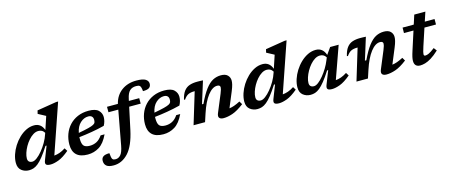

<svg xmlns="http://www.w3.org/2000/svg" viewBox="-54 -1487 5792 2463"><g transform="rotate(-15 2842.0 -256.0)"><path d="M696 -102Q614.5 -33.5 552.8 -10.8Q491 12 447 12Q402 12 387.2 -3.8Q372.5 -19.5 388.5 -60L457 -236H442.5Q392 -157 352.8 -107.8Q313.5 -58.5 281 -32.5Q248.5 -6.5 219.2 2.8Q190 12 160 12Q102.5 12 60.5 -21.5Q18.5 -55 18.5 -122.5Q18.5 -174.5 37 -231Q55.5 -287.5 88.8 -340.2Q122 -393 166.2 -435.5Q210.5 -478 261.8 -503.2Q313 -528.5 368 -528.5Q460 -528.5 494 -433L551 -605Q542 -610 523.8 -619.8Q505.5 -629.5 485.5 -640.2Q465.5 -651 451.5 -658.5L462 -702L720.5 -744H746.5L520 -86.5Q556 -89.5 592.8 -102.2Q629.5 -115 671 -142ZM169.5 -141Q169.5 -112 185.5 -98Q201.5 -84 229 -84Q255.5 -84 290.8 -110.2Q326 -136.5 362.2 -180.2Q398.5 -224 429.5 -277.5Q460.5 -331 478 -386L482.5 -399Q466 -425 445.8 -434.8Q425.5 -444.5 402 -444.5Q367.5 -444.5 334 -423.8Q300.5 -403 270.8 -369Q241 -335 218.2 -294.5Q195.5 -254 182.5 -213.8Q169.5 -173.5 169.5 -141Z M1213 -183Q1161.5 -73.5 1092.5 -30.8Q1023.5 12 940.5 12Q840.5 12 791.5 -34.8Q742.5 -81.5 742.5 -171Q742.5 -245 766.5 -310Q790.5 -375 836 -424Q881.5 -473 946 -500.8Q1010.5 -528.5 1091 -528.5Q1183 -528.5 1221.8 -491Q1260.5 -453.5 1260.5 -400.5Q1260.5 -374.5 1253.2 -346.2Q1246 -318 1231 -291Q1147 -269.5 1059.2 -254.8Q971.5 -240 891.5 -231.5Q891 -220.5 891 -209Q891 -141 914.2 -115.5Q937.5 -90 994.5 -90Q1043 -90 1084.5 -111.2Q1126 -132.5 1160.5 -183ZM1068.5 -459Q1012 -459 963.5 -415Q915 -371 898.5 -286Q983.5 -301.5 1031.2 -313.8Q1079 -326 1100.5 -337.8Q1122 -349.5 1127.2 -364Q1132.5 -378.5 1132.5 -399Q1132.5 -426.5 1116.5 -442.8Q1100.5 -459 1068.5 -459Z M1547 -150.5Q1503.5 51 1419.5 141.8Q1335.5 232.5 1224.5 232.5Q1158.5 232.5 1130 208.5Q1101.5 184.5 1101.5 141Q1101.5 103.5 1127.2 85Q1153 66.5 1210 66.5Q1214.5 130.5 1226.5 147Q1234 156.5 1244 159.5Q1254 162.5 1268.5 162.5Q1307.5 162.5 1336.2 129.8Q1365 97 1381 11.5L1465 -443.5H1334.5V-516H1479Q1505.5 -624 1586.2 -684Q1667 -744 1783.5 -744Q1868.5 -744 1904.5 -721.5Q1940.5 -699 1940.5 -661.5Q1940.5 -626.5 1916.5 -608.5Q1892.5 -590.5 1832.5 -590.5Q1828 -647.5 1812.5 -662.5Q1804 -671 1792.2 -673.5Q1780.5 -676 1763 -676Q1709 -676 1677.5 -645.5Q1646 -615 1631 -543.5L1625 -516H1762.5V-443.5H1609.5Z M2217.5 -183Q2166 -73.5 2097 -30.8Q2028 12 1945 12Q1845 12 1796 -34.8Q1747 -81.5 1747 -171Q1747 -245 1771 -310Q1795 -375 1840.5 -424Q1886 -473 1950.5 -500.8Q2015 -528.5 2095.5 -528.5Q2187.5 -528.5 2226.2 -491Q2265 -453.5 2265 -400.5Q2265 -374.5 2257.8 -346.2Q2250.5 -318 2235.5 -291Q2151.5 -269.5 2063.8 -254.8Q1976 -240 1896 -231.5Q1895.5 -220.5 1895.5 -209Q1895.5 -141 1918.8 -115.5Q1942 -90 1999 -90Q2047.5 -90 2089 -111.2Q2130.5 -132.5 2165 -183ZM2073 -459Q2016.5 -459 1968 -415Q1919.5 -371 1903 -286Q1988 -301.5 2035.8 -313.8Q2083.5 -326 2105 -337.8Q2126.5 -349.5 2131.8 -364Q2137 -378.5 2137 -399Q2137 -426.5 2121 -442.8Q2105 -459 2073 -459Z M2325 -345 2312 -348.5Q2328.5 -419 2358 -458Q2387.5 -497 2431.5 -512.2Q2475.5 -527.5 2535 -527.5Q2556.5 -527.5 2572.5 -527Q2588.5 -526.5 2611.5 -525L2520 -231.5H2539Q2594 -348 2643.2 -412.5Q2692.5 -477 2742.2 -502.8Q2792 -528.5 2849 -528.5Q2909 -528.5 2937.8 -499.2Q2966.5 -470 2966.5 -427.5Q2966.5 -405.5 2959.2 -374.8Q2952 -344 2931 -293L2847 -90.5Q2877.5 -94 2912.2 -106.2Q2947 -118.5 2992.5 -142L3017.5 -100Q2930.5 -33 2864.2 -10.5Q2798 12 2743.5 12Q2704 12 2687.8 -7.2Q2671.5 -26.5 2688.5 -68.5L2785 -300.5Q2799 -335 2803.5 -352.2Q2808 -369.5 2808 -380.5Q2808 -411.5 2767.5 -411.5Q2704.5 -411.5 2642.8 -331.8Q2581 -252 2533.5 -106.5L2498.5 0H2346L2473 -418.5H2467Q2418.5 -418.5 2387 -403.8Q2355.5 -389 2325 -345Z M3730 -102Q3648.5 -33.5 3586.8 -10.8Q3525 12 3481 12Q3436 12 3421.2 -3.8Q3406.5 -19.5 3422.5 -60L3491 -236H3476.5Q3426 -157 3386.8 -107.8Q3347.5 -58.5 3315 -32.5Q3282.5 -6.5 3253.2 2.8Q3224 12 3194 12Q3136.5 12 3094.5 -21.5Q3052.5 -55 3052.5 -122.5Q3052.5 -174.5 3071 -231Q3089.5 -287.5 3122.8 -340.2Q3156 -393 3200.2 -435.5Q3244.5 -478 3295.8 -503.2Q3347 -528.5 3402 -528.5Q3494 -528.5 3528 -433L3585 -605Q3576 -610 3557.8 -619.8Q3539.5 -629.5 3519.5 -640.2Q3499.5 -651 3485.5 -658.5L3496 -702L3754.5 -744H3780.5L3554 -86.5Q3590 -89.5 3626.8 -102.2Q3663.5 -115 3705 -142ZM3203.5 -141Q3203.5 -112 3219.5 -98Q3235.5 -84 3263 -84Q3289.5 -84 3324.8 -110.2Q3360 -136.5 3396.2 -180.2Q3432.5 -224 3463.5 -277.5Q3494.5 -331 3512 -386L3516.5 -399Q3500 -425 3479.8 -434.8Q3459.5 -444.5 3436 -444.5Q3401.5 -444.5 3368 -423.8Q3334.5 -403 3304.8 -369Q3275 -335 3252.2 -294.5Q3229.5 -254 3216.5 -213.8Q3203.5 -173.5 3203.5 -141Z M4128 -60.5 4197 -236H4182.5Q4132 -157 4092.5 -107.8Q4053 -58.5 4020.8 -32.5Q3988.5 -6.5 3959.2 2.8Q3930 12 3900 12Q3842 12 3800 -21.5Q3758 -55 3758 -122.5Q3758 -174.5 3776.5 -231Q3795 -287.5 3828.2 -340.2Q3861.5 -393 3905.8 -435.5Q3950 -478 4001.2 -503.2Q4052.5 -528.5 4107.5 -528.5Q4202.5 -528.5 4235.5 -427.5L4298 -516H4411L4258.5 -86.5Q4294 -89.5 4330.5 -102.2Q4367 -115 4408.5 -142L4433.5 -102Q4352 -33.5 4290.2 -10.8Q4228.5 12 4184.5 12Q4139.5 12 4125.8 -4.2Q4112 -20.5 4128 -60.5ZM3909.5 -141Q3909.5 -112 3925.2 -98Q3941 -84 3969 -84Q3995 -84 4028 -109.2Q4061 -134.5 4095.2 -175.8Q4129.5 -217 4159.2 -266.5Q4189 -316 4208 -364.5L4222 -399Q4205.5 -425 4185.5 -434.8Q4165.5 -444.5 4142 -444.5Q4107.5 -444.5 4073.8 -423.8Q4040 -403 4010.5 -369Q3981 -335 3958.2 -294.5Q3935.5 -254 3922.5 -213.8Q3909.5 -173.5 3909.5 -141Z M4488.5 -345 4475.5 -348.5Q4492 -419 4521.5 -458Q4551 -497 4595 -512.2Q4639 -527.5 4698.5 -527.5Q4720 -527.5 4736 -527Q4752 -526.5 4775 -525L4683.5 -231.5H4702.5Q4757.5 -348 4806.8 -412.5Q4856 -477 4905.8 -502.8Q4955.5 -528.5 5012.5 -528.5Q5072.5 -528.5 5101.2 -499.2Q5130 -470 5130 -427.5Q5130 -405.5 5122.8 -374.8Q5115.5 -344 5094.5 -293L5010.5 -90.5Q5041 -94 5075.8 -106.2Q5110.5 -118.5 5156 -142L5181 -100Q5094 -33 5027.8 -10.5Q4961.5 12 4907 12Q4867.5 12 4851.2 -7.2Q4835 -26.5 4852 -68.5L4948.5 -300.5Q4962.5 -335 4967 -352.2Q4971.5 -369.5 4971.5 -380.5Q4971.5 -411.5 4931 -411.5Q4868 -411.5 4806.2 -331.8Q4744.5 -252 4697 -106.5L4662 0H4509.5L4636.5 -418.5H4630.5Q4582 -418.5 4550.5 -403.8Q4519 -389 4488.5 -345Z M5455.5 -214.5Q5441 -170.5 5435.8 -148.2Q5430.5 -126 5430.5 -116Q5430.5 -102.5 5436 -98.2Q5441.5 -94 5452.5 -94Q5469 -94 5496.5 -105.8Q5524 -117.5 5577.5 -159L5608 -119Q5549.5 -64.5 5503 -36.2Q5456.5 -8 5420 2Q5383.5 12 5355.5 12Q5277.5 12 5277.5 -68.5Q5277.5 -89.5 5284.2 -120.2Q5291 -151 5306.5 -198.5L5385.5 -443.5H5259L5260 -516H5408.5L5448 -638.5H5595.5L5555 -516H5684.5V-443.5H5531Z"/></g></svg>

Font: Newsreader Caption SemiBold
Style: Italic
Weight: 600
Italic angle: -17°
Designer: Hugues Gentile
Foundry: Production Type
Version: Version 1.001